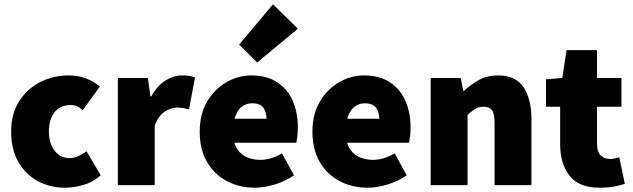

<svg xmlns="http://www.w3.org/2000/svg" viewBox="-20 -864 2954 896"><path d="M284 12Q213 12 156 -19Q99 -50 65.5 -108.5Q32 -167 32 -250Q32 -333 69.5 -391.5Q107 -450 168 -481Q229 -512 300 -512Q345 -512 381.5 -498Q418 -484 446 -460L366 -350Q350 -364 337 -369Q324 -374 310 -374Q278 -374 255 -359Q232 -344 220 -316Q208 -288 208 -250Q208 -212 221 -184Q234 -156 255.5 -141Q277 -126 304 -126Q325 -126 345.5 -135.5Q366 -145 384 -158L450 -46Q413 -13 368 -0.5Q323 12 284 12Z M530 0V-500H670L682 -414H686Q714 -465 752.5 -488.5Q791 -512 828 -512Q851 -512 865.5 -509.5Q880 -507 890 -502L862 -354Q849 -357 836 -359.5Q823 -362 806 -362Q779 -362 749.5 -343.5Q720 -325 702 -278V0Z M1170 12Q1097 12 1038.5 -19Q980 -50 946 -108.5Q912 -167 912 -250Q912 -331 946.5 -389.5Q981 -448 1036 -480Q1091 -512 1152 -512Q1226 -512 1274.5 -479.5Q1323 -447 1346.5 -392Q1370 -337 1370 -270Q1370 -248 1367.5 -227.5Q1365 -207 1363 -198H1048L1046 -310H1224Q1224 -339 1209.5 -360.5Q1195 -382 1156 -382Q1134 -382 1114 -370Q1094 -358 1081 -329Q1068 -300 1068 -250Q1068 -197 1087 -168.5Q1106 -140 1135 -129Q1164 -118 1194 -118Q1220 -118 1244.5 -125.5Q1269 -133 1296 -148L1352 -46Q1312 -18 1262 -3Q1212 12 1170 12ZM1180 -572 1096 -656 1254 -844 1370 -730Z M1696 12Q1623 12 1564.5 -19Q1506 -50 1472 -108.5Q1438 -167 1438 -250Q1438 -331 1472.5 -389.5Q1507 -448 1562 -480Q1617 -512 1678 -512Q1752 -512 1800.5 -479.5Q1849 -447 1872.5 -392Q1896 -337 1896 -270Q1896 -248 1893.5 -227.5Q1891 -207 1889 -198H1574L1572 -310H1750Q1750 -339 1735.5 -360.5Q1721 -382 1682 -382Q1660 -382 1640 -370Q1620 -358 1607 -329Q1594 -300 1594 -250Q1594 -197 1613 -168.5Q1632 -140 1661 -129Q1690 -118 1720 -118Q1746 -118 1770.5 -125.5Q1795 -133 1822 -148L1878 -46Q1838 -18 1788 -3Q1738 12 1696 12Z M1990 0V-500H2130L2142 -440H2146Q2176 -469 2214.5 -490.5Q2253 -512 2304 -512Q2387 -512 2423.5 -456.5Q2460 -401 2460 -308V0H2288V-286Q2288 -334 2276 -350Q2264 -366 2238 -366Q2214 -366 2198 -356Q2182 -346 2162 -328V0Z M2778 12Q2681 12 2637.5 -44.5Q2594 -101 2594 -192V-366H2528V-494L2604 -500L2624 -630H2766V-500H2880V-366H2766V-195Q2766 -154 2784 -138Q2802 -122 2826 -122Q2838 -122 2849.5 -124.5Q2861 -127 2870 -130L2896 -6Q2877 0 2848 6Q2819 12 2778 12Z"/></svg>

Font: Assistant ExtraLight ExtraBold
Style: Regular
Weight: 800
Version: Version 3.000